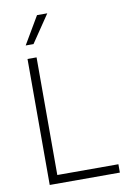

<svg xmlns="http://www.w3.org/2000/svg" viewBox="-101 -999 729 1061"><g transform="rotate(-10 264.0 -468.5)"><path d="M89.8 -707H140.6V-46.9H483.4V0H89.8ZM183.6 -936.5H241.2L136.7 -782.2H92.8Z"/></g></svg>

Font: Pretendard JP ExtraLight
Style: Regular
Weight: 200
Designer: Base glyphs from Inter by Rasmus Andersson; Hangeul glyphs from Noto Sans CJK(Source Han Sans) by Jang Soo-young and Kan
Foundry: Kil Hyung-jin
Version: Version 1.309